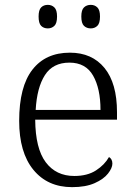

<svg xmlns="http://www.w3.org/2000/svg" viewBox="-20 -761 554 791"><path d="M277 10Q176 10 117.5 -61.5Q59 -133 59 -263Q59 -404 113.5 -474Q168 -544 268 -544Q359 -544 410.5 -481Q462 -418 462 -299V-268H125Q126 -149 168.5 -92.5Q211 -36 286 -36Q340 -36 375.5 -59Q411 -82 429 -114Q435 -111 439 -104Q443 -97 443 -87Q443 -69 425 -46Q407 -23 370 -6.5Q333 10 277 10ZM394 -308Q394 -396 363.5 -449.5Q333 -503 266 -503Q198 -503 165 -451.5Q132 -400 127 -308ZM354 -644Q337 -644 326 -654.5Q315 -665 315 -693Q315 -720 326 -730.5Q337 -741 354 -741Q370 -741 381 -730.5Q392 -720 392 -693Q392 -665 381 -654.5Q370 -644 354 -644ZM177 -644Q160 -644 149.5 -654.5Q139 -665 139 -693Q139 -720 149.5 -730.5Q160 -741 177 -741Q193 -741 204 -730.5Q215 -720 215 -693Q215 -665 204 -654.5Q193 -644 177 -644Z"/></svg>

Font: Noto Serif Khmer Light
Style: Regular
Weight: 300
Version: Version 2.003